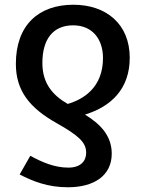

<svg xmlns="http://www.w3.org/2000/svg" viewBox="-20 -569 615 811"><path d="M267 222C377 222 452 173 452 80C452 6 406 -44 339 -85C450 -119 528 -194 528 -325C528 -468 428 -549 290 -549C144 -549 47 -464 47 -299C47 -186 105 -113 219 -49C311 3 344 32 344 76C344 110 322 139 269 139C211 139 159 117 108 89L63 168C120 197 181 222 267 222ZM266 -130C200 -168 159 -219 159 -303C159 -406 206 -462 289 -462C369 -462 415 -405 415 -324C415 -198 331 -149 266 -130Z"/></svg>

Font: Noto Sans Thai Medium
Style: Regular
Weight: 500
Designer: Monotype Design Team
Foundry: Monotype Imaging Inc.
Version: Version 1.901